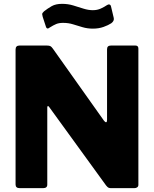

<svg xmlns="http://www.w3.org/2000/svg" viewBox="-20 -979 800 999"><path d="M685 -742Q700 -742 700 -726V-17Q700 -9 694 -4.5Q688 0 679 0H558Q551 0 545.5 -2Q540 -4 532 -14L236 -422Q232 -428 229 -427Q226 -426 226 -421V-20Q227 0 204 0H83Q61 0 61 -19V-721Q61 -742 81 -742H224Q236 -742 242 -739Q248 -736 255 -726L521 -351Q528 -342 532.5 -343Q537 -344 537 -355V-723Q537 -742 557 -742ZM559 -858Q544 -848 519 -839Q494 -830 463 -830Q435 -830 409.5 -837.5Q384 -845 360 -852.5Q336 -860 308 -860Q287 -860 272.5 -854Q258 -848 239 -836Q232 -830 226.5 -831Q221 -832 218 -843L202 -892Q200 -899 199.5 -905Q199 -911 209 -920Q228 -935 249 -947Q270 -959 303 -959Q334 -959 361.5 -950.5Q389 -942 414.5 -934Q440 -926 463 -926Q486 -926 504.5 -934.5Q523 -943 536 -952Q543 -957 549.5 -955.5Q556 -954 558 -944L572 -885Q575 -870 559 -858Z"/></svg>

Font: Libre Franklin ExtraBold
Style: Regular
Weight: 800
Designer: Pablo Impallari, Rodrigo Fuenzalida, Nhung Nguyen
Foundry: Impallari Type
Version: Version 3.000